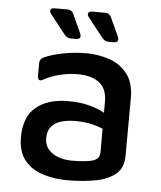

<svg xmlns="http://www.w3.org/2000/svg" viewBox="-51 -731 664 791"><g transform="rotate(5 281.0 -335.5)"><path d="M256 15Q205 15 158 1Q111 -13 81 -48Q51 -83 51 -146Q51 -229 99.5 -269.5Q148 -310 233 -310Q282 -310 319.5 -300Q357 -290 383 -275V-322Q383 -375 350.5 -399.5Q318 -424 260 -424Q226 -424 189 -415Q152 -406 123 -390Q112 -383 105.5 -386.5Q99 -390 99 -403V-454Q99 -472 113 -479Q144 -494 192 -503.5Q240 -513 291 -513Q338 -513 383.5 -498Q429 -483 458.5 -446Q488 -409 488 -346L487 -106Q487 -57 456.5 -31Q426 -5 374 5Q322 15 256 15ZM155 -151Q155 -121 172 -102.5Q189 -84 214.5 -75.5Q240 -67 268 -67Q326 -67 354.5 -75.5Q383 -84 383 -112V-209Q360 -219 331.5 -225Q303 -231 271 -231Q155 -231 155 -151ZM220 -568Q205 -568 195 -580L131 -661Q123 -671 126.5 -678.5Q130 -686 143 -686H197Q214 -686 221 -670L257 -592Q266 -568 241 -568ZM376 -568Q361 -568 351 -580L287 -661Q279 -671 282.5 -678.5Q286 -686 299 -686H353Q370 -686 377 -670L413 -592Q422 -568 397 -568Z"/></g></svg>

Font: Pitagon Sans Medium
Style: Regular
Weight: 500
Designer: Travis Tran
Foundry: Pitagon
Version: Version 1.001; ttfautohint (v1.8.4.7-5d5b);gftools[0.9.26]